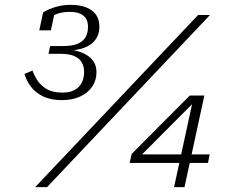

<svg xmlns="http://www.w3.org/2000/svg" viewBox="-20 -772 983 792"><path d="M269 -723Q305 -723 324 -707.5Q343 -692 343 -661Q343 -637 333 -619Q323 -601 300.5 -591.5Q278 -582 240 -582H187L180 -550H230Q265 -550 286 -541Q307 -532 317 -515Q327 -498 327 -476Q327 -450 317 -430.5Q307 -411 287 -400.5Q267 -390 237 -390Q197 -390 172 -405Q147 -420 133.5 -441.5Q120 -463 114 -481L81 -467Q89 -439 107.5 -414.5Q126 -390 157.5 -374.5Q189 -359 235 -359Q279 -359 311 -374Q343 -389 360.5 -415Q378 -441 378 -474Q378 -494 370.5 -510Q363 -526 347 -538.5Q331 -551 306.5 -559Q282 -567 248 -570L261 -564Q298 -564 327.5 -575Q357 -586 373.5 -608Q390 -630 390 -662Q390 -706 358.5 -729Q327 -752 270 -752Q246 -752 224 -747Q202 -742 185.5 -735Q169 -728 158 -721L142 -647H190L206 -722Q195 -719 189 -715Q183 -711 180 -705.5Q177 -700 173 -692Q187 -703 210.5 -713Q234 -723 269 -723ZM797 -710H846L174 0H125ZM515 -100 523 -137 763 -378H795L788 -358L537 -106L548 -135H845L838 -100ZM741 0H698L777 -364L783 -378H823Z"/></svg>

Font: Roboto Serif 20pt Thin
Style: Italic
Weight: 250
Italic angle: -10°
Version: Version 1.007